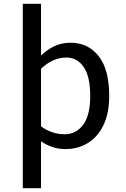

<svg xmlns="http://www.w3.org/2000/svg" viewBox="-20 -770 665 1011"><path d="M100 221V-750H196V-478Q224 -505 262.5 -525Q301 -545 352 -545Q444 -545 499.5 -474.5Q555 -404 555 -265Q555 -173 524.5 -110.5Q494 -48 442 -16.5Q390 15 325 15Q288 15 255.5 4Q223 -7 196 -26V221ZM321 -63Q380 -63 417.5 -112.5Q455 -162 455 -265Q455 -368 420.5 -417.5Q386 -467 331 -467Q291 -467 257.5 -451Q224 -435 196 -408V-105Q219 -87 251.5 -75Q284 -63 321 -63Z"/></svg>

Font: Orienta
Style: Regular
Weight: 400
Designer: Eduardo Rodriguez Tunni
Foundry: Eduardo Rodriguez Tunni
Version: Version 1.002; ttfautohint (v1.8.4.7-5d5b);gftools[0.9.23]